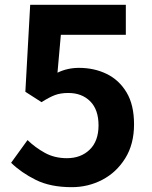

<svg xmlns="http://www.w3.org/2000/svg" viewBox="-20 -761 630 795"><path d="M277 14Q189 14 128.5 -16Q68 -46 26 -87L94 -181Q126 -150 166 -128Q206 -106 257 -106Q315 -106 351.5 -141.5Q388 -177 388 -242Q388 -307 353.5 -341.5Q319 -376 263 -376Q231 -376 208 -367.5Q185 -359 152 -338L85 -381L105 -741H501V-617H232L218 -460Q259 -480 307 -480Q370 -480 421.5 -455Q473 -430 504 -378.5Q535 -327 535 -246Q535 -164 498.5 -105.5Q462 -47 403.5 -16.5Q345 14 277 14Z"/></svg>

Font: Source Han Sans
Style: Bold
Weight: 700
Designer: Ryoko NISHIZUKA Ë•øÂ°öÊ∂ºÂ≠ê (kana, bopomofo & ideographs); Paul D. Hunt (Latin, Greek & Cyrillic); Sandoll Communicatio
Foundry: Adobe
Version: Version 2.004;hotconv 1.0.118;makeotfexe 2.5.65603